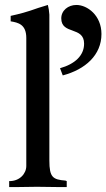

<svg xmlns="http://www.w3.org/2000/svg" viewBox="-20 -754 429 774"><path d="M288 -734C255 -734 227 -712 227 -680C227 -613 319 -649 319 -578C319 -530 282 -496 222 -479L233 -450C324 -474 389 -532 389 -617C389 -692 332 -734 288 -734ZM249 0V-24C247 -25 245 -25 244 -26C193 -30 179 -39 179 -107V-695C178 -709 176 -723 173 -734L134 -722C87 -705 59 -698 23 -690V-668C53 -663 86 -656 86 -601V-85C86 -53 58 -23 17 -24V0H56C82 0 104 -1 129 -1C157 -1 180 0 208 0Z"/></svg>

Font: Sibila
Style: Regular
Weight: 400
Designer: Stefan Peev
Foundry: Context Ltd
Version: Version 1.000